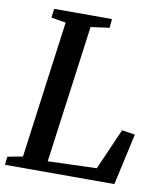

<svg xmlns="http://www.w3.org/2000/svg" viewBox="-85 -812 754 880"><g transform="rotate(10 292.0 -371.5)"><path d="M-2 0 2 -38.5 72.5 -51.5 158.5 -690 90.5 -701.5 96 -743H365L361 -701.5L274.5 -690L188 -50L415 -57.5L499 -249L560 -239.5L507 0Z"/></g></svg>

Font: Merriweather 36pt Medium
Style: Italic
Weight: 500
Italic angle: -7.8°
Version: Version 2.101